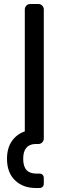

<svg xmlns="http://www.w3.org/2000/svg" viewBox="-20 -720 325 960"><path d="M96 74Q96 112 112.5 130Q129 148 162 148H177Q187 148 193 154Q199 160 199 170V198Q199 208 193 214Q187 220 177 220H158Q95 220 55 181.5Q15 143 15 74Q15 21 39 -14Q63 -49 104 -63V-673Q104 -684 112 -692Q120 -700 131 -700H172Q183 -700 191 -692Q199 -684 199 -673V-27Q199 -16 191 -8Q183 0 172 0H155Q96 3 96 74Z"/></svg>

Font: Rubik
Style: Regular
Weight: 400
Designer: Hubert & Fischer
Foundry: Hubert & Fischer
Version: Version 1.100